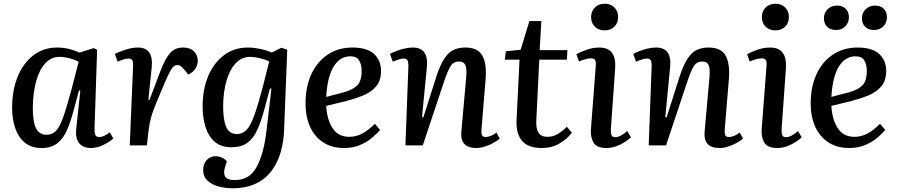

<svg xmlns="http://www.w3.org/2000/svg" viewBox="-20 -780 4815 1030"><path d="M487 -87Q487 -64 492 -54.5Q497 -45 513 -45Q526 -45 540.5 -52Q555 -59 569 -70L588 -37Q571 -21 536.5 -3.5Q502 14 468 14Q425 14 404 -13Q383 -40 389 -90L411 -294L404 -295L375 -188Q359 -127 339 -81.5Q319 -36 287 -11Q255 14 203 14Q148 14 113.5 -14.5Q79 -43 62 -91.5Q45 -140 45 -202Q45 -296 75 -369Q105 -442 159.5 -483.5Q214 -525 286 -525Q323 -525 355.5 -516Q388 -507 406 -498L483 -522L501 -513ZM229 -57Q259 -57 279 -76.5Q299 -96 317.5 -147Q336 -198 362 -294L402 -449Q381 -460 353 -467.5Q325 -475 299 -475Q255 -475 223 -440.5Q191 -406 174 -344.5Q157 -283 156 -202Q156 -126 173.5 -91.5Q191 -57 229 -57Z M694 -427Q695 -446 690 -456Q685 -466 669 -466Q650 -466 611 -449L596 -491Q618 -502 653.5 -513.5Q689 -525 719 -525Q763 -525 781 -498Q799 -471 794 -420L776 -245L782 -244L841 -400Q867 -467 893 -496Q919 -525 962 -525Q1001 -525 1021 -504Q1041 -483 1041 -455Q1041 -432 1028 -411.5Q1015 -391 990 -380L967 -408Q956 -421 948.5 -426Q941 -431 931 -431Q921 -431 912.5 -424.5Q904 -418 892.5 -397.5Q881 -377 863 -334Q836 -271 819.5 -231Q803 -191 795 -165.5Q787 -140 783.5 -121Q780 -102 777 -80L768 0H676Z M1436 -304 1428 -305 1397 -189Q1380 -126 1359 -81Q1338 -36 1305.5 -13Q1273 10 1222 10Q1166 10 1132 -19.5Q1098 -49 1082.5 -98.5Q1067 -148 1067 -208Q1067 -301 1097 -372Q1127 -443 1181.5 -484Q1236 -525 1310 -525Q1340 -525 1374 -518Q1408 -511 1438 -498L1490 -524L1521 -513L1504 -82Q1502 -22 1486.5 33.5Q1471 89 1439 133.5Q1407 178 1354.5 204Q1302 230 1225 230Q1189 230 1153 220.5Q1117 211 1093.5 189.5Q1070 168 1070 132Q1070 99 1089 78.5Q1108 58 1137 58Q1154 58 1170.5 65.5Q1187 73 1197 86L1188 114Q1177 148 1187.5 167Q1198 186 1241 186Q1319 186 1357.5 114.5Q1396 43 1410 -82ZM1251 -61Q1280 -61 1301.5 -82Q1323 -103 1343 -158Q1363 -213 1390 -314L1424 -450Q1403 -461 1373.5 -468Q1344 -475 1322 -475Q1277 -475 1245 -441.5Q1213 -408 1195.5 -348.5Q1178 -289 1177 -211Q1177 -137 1193.5 -99Q1210 -61 1251 -61Z M1871 -525Q1949 -525 1986.5 -490.5Q2024 -456 2024 -400Q2024 -346 1996.5 -315Q1969 -284 1926 -267Q1883 -250 1837 -238L1730 -212Q1734 -138 1764.5 -92Q1795 -46 1853 -46Q1890 -46 1922.5 -63Q1955 -80 1991 -116L2019 -83Q2005 -66 1978.5 -43Q1952 -20 1913.5 -3Q1875 14 1826 14Q1760 14 1713.5 -16.5Q1667 -47 1643 -101Q1619 -155 1619 -225Q1619 -314 1650 -381.5Q1681 -449 1738 -487Q1795 -525 1871 -525ZM1920 -399Q1920 -434 1906.5 -456Q1893 -478 1860 -478Q1804 -478 1770 -423Q1736 -368 1730 -260L1821 -284Q1871 -297 1895.5 -321Q1920 -345 1920 -399Z M2661 -36Q2649 -26 2628 -14Q2607 -2 2582 6Q2557 14 2535 14Q2447 14 2455 -74L2481 -366Q2485 -414 2476 -432Q2467 -450 2443 -450Q2412 -450 2396.5 -424.5Q2381 -399 2361 -339L2248 0H2155L2171 -428Q2171 -448 2165.5 -457Q2160 -466 2145 -466Q2127 -466 2087 -449L2072 -491Q2083 -497 2103 -505Q2123 -513 2147.5 -519Q2172 -525 2194 -525Q2280 -525 2270 -421L2244 -152L2251 -150L2322 -373Q2347 -450 2380.5 -487.5Q2414 -525 2476 -525Q2544 -525 2568 -481Q2592 -437 2585 -354L2563 -87Q2561 -64 2565.5 -54.5Q2570 -45 2586 -45Q2599 -45 2614.5 -51.5Q2630 -58 2643 -69Z M2694 -505 2773 -513 2820 -667H2884L2875 -511H3024L3021 -460H2873L2857 -132Q2855 -89 2869 -67.5Q2883 -46 2917 -46Q2947 -46 2972 -61Q2997 -76 3021 -100L3048 -68Q3022 -34 2981 -10Q2940 14 2886 14Q2812 14 2780 -25Q2748 -64 2751 -134L2767 -460H2688Z M3151 -688Q3151 -719 3171 -739.5Q3191 -760 3224 -760Q3256 -760 3276 -740Q3296 -720 3296 -689Q3296 -657 3276 -637Q3256 -617 3224 -617Q3191 -617 3171 -637Q3151 -657 3151 -688ZM3176 -426Q3178 -449 3172.5 -458Q3167 -467 3151 -467Q3125 -467 3086 -450L3072 -489Q3091 -500 3125.5 -512.5Q3160 -525 3196 -525Q3288 -525 3280 -412L3257 -88Q3256 -65 3260.5 -54.5Q3265 -44 3281 -44Q3307 -44 3345 -77L3365 -43Q3354 -33 3334 -19.5Q3314 -6 3288 4Q3262 14 3233 14Q3182 14 3164.5 -14.5Q3147 -43 3150 -86Z M3966 -36Q3954 -26 3933 -14Q3912 -2 3887 6Q3862 14 3840 14Q3752 14 3760 -74L3786 -366Q3790 -414 3781 -432Q3772 -450 3748 -450Q3717 -450 3701.5 -424.5Q3686 -399 3666 -339L3553 0H3460L3476 -428Q3476 -448 3470.5 -457Q3465 -466 3450 -466Q3432 -466 3392 -449L3377 -491Q3388 -497 3408 -505Q3428 -513 3452.5 -519Q3477 -525 3499 -525Q3585 -525 3575 -421L3549 -152L3556 -150L3627 -373Q3652 -450 3685.5 -487.5Q3719 -525 3781 -525Q3849 -525 3873 -481Q3897 -437 3890 -354L3868 -87Q3866 -64 3870.5 -54.5Q3875 -45 3891 -45Q3904 -45 3919.5 -51.5Q3935 -58 3948 -69Z M4067 -688Q4067 -719 4087 -739.5Q4107 -760 4140 -760Q4172 -760 4192 -740Q4212 -720 4212 -689Q4212 -657 4192 -637Q4172 -617 4140 -617Q4107 -617 4087 -637Q4067 -657 4067 -688ZM4092 -426Q4094 -449 4088.5 -458Q4083 -467 4067 -467Q4041 -467 4002 -450L3988 -489Q4007 -500 4041.5 -512.5Q4076 -525 4112 -525Q4204 -525 4196 -412L4173 -88Q4172 -65 4176.5 -54.5Q4181 -44 4197 -44Q4223 -44 4261 -77L4281 -43Q4270 -33 4250 -19.5Q4230 -6 4204 4Q4178 14 4149 14Q4098 14 4080.5 -14.5Q4063 -43 4066 -86Z M4581 -525Q4659 -525 4696.5 -490.5Q4734 -456 4734 -400Q4734 -346 4706.5 -315Q4679 -284 4636 -267Q4593 -250 4547 -238L4440 -212Q4444 -138 4474.5 -92Q4505 -46 4563 -46Q4600 -46 4632.5 -63Q4665 -80 4701 -116L4729 -83Q4715 -66 4688.5 -43Q4662 -20 4623.5 -3Q4585 14 4536 14Q4470 14 4423.5 -16.5Q4377 -47 4353 -101Q4329 -155 4329 -225Q4329 -314 4360 -381.5Q4391 -449 4448 -487Q4505 -525 4581 -525ZM4630 -399Q4630 -434 4616.5 -456Q4603 -478 4570 -478Q4514 -478 4480 -423Q4446 -368 4440 -260L4531 -284Q4581 -297 4605.5 -321Q4630 -345 4630 -399ZM4604 -682Q4604 -711 4624 -730.5Q4644 -750 4674 -750Q4704 -750 4721 -733Q4738 -716 4738 -688Q4738 -658 4718.5 -638.5Q4699 -619 4669 -619Q4639 -619 4621.5 -636Q4604 -653 4604 -682ZM4400 -682Q4400 -711 4420 -730.5Q4440 -750 4470 -750Q4500 -750 4517 -733Q4534 -716 4534 -687Q4534 -658 4514.5 -638.5Q4495 -619 4464 -619Q4435 -619 4417.5 -636Q4400 -653 4400 -682Z"/></svg>

Font: Literata 36pt Medium
Style: Italic
Weight: 500
Italic angle: -2°
Designer: Latin by Veronika Burian and Jose Scaglione. Greek by Irene Vlachou. Cyrillic by Vera Evstafieva
Foundry: TypeTogether
Version: Version 3.002